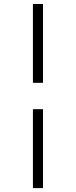

<svg xmlns="http://www.w3.org/2000/svg" viewBox="-20 -756 385 974"><path d="M147 198.2V-202.1H198.2V198.2ZM147 -335.9V-735.8H198.2V-335.9Z"/></svg>

Font: Charis SIL
Style: Italic
Weight: 400
Italic angle: -11°
Foundry: SIL International
Version: Version 4.112